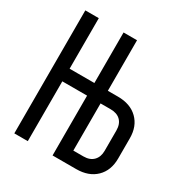

<svg xmlns="http://www.w3.org/2000/svg" viewBox="-170 -858 939 987"><g transform="rotate(30 300.0 -365.0)"><path d="M53 0V-730H133V-430H280V-730H360V-430H420Q494 -430 537 -388Q580 -346 580 -275V-155Q580 -84 537 -42Q494 0 420 0H280V-355H133V0ZM360 -75H420Q458 -75 479 -96.5Q500 -118 500 -155V-275Q500 -313 479 -334Q458 -355 420 -355H360Z"/></g></svg>

Font: JetBrains Mono NL
Style: Regular
Weight: 400
Monospace: yes
Designer: Philipp Nurullin, Konstantin Bulenkov
Foundry: JetBrains
Version: Version 2.305; ttfautohint (v1.8.4.7-5d5b)